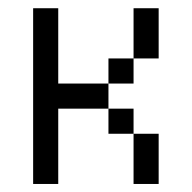

<svg xmlns="http://www.w3.org/2000/svg" viewBox="-20 -458 478 478"><path d="M125 -250H250V-187.5H125V0H62.5V-437.5H125ZM312.5 -437.5H375V-312.5H312.5ZM250 -250V-312.5H312.5V-250ZM312.5 -125H250V-187.5H312.5ZM312.5 0V-125H375V0Z"/></svg>

Font: Sudo
Style: Bold
Weight: 700
Monospace: yes
Designer: Jens Kutilek
Foundry: Jens Kutilek
Version: Version 0.040